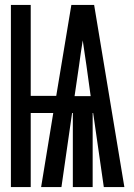

<svg xmlns="http://www.w3.org/2000/svg" viewBox="-20 -755 540 775"><path d="M24 0V-735H104V-368H207L268 -735H360L482 0H399L356 -299H354V0H274V-299H271L228 0H146L195 -299H104V0ZM346 -367 329 -490Q325 -515 321.5 -540.5Q318 -566 314 -592Q310 -566 306 -540.5Q302 -515 299 -490L281 -367Z"/></svg>

Font: Moesevka
Style: Bold
Weight: 700
Monospace: yes
Designer: Belleve Invis
Foundry: Belleve Invis
Version: Version 32.5.0; ttfautohint (v1.8.4)